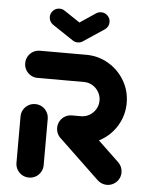

<svg xmlns="http://www.w3.org/2000/svg" viewBox="-51 -738 604 782"><g transform="rotate(5 251.0 -347.0)"><path d="M96.3 0Q81.1 0 68.3 -7.4Q55.6 -14.8 48.1 -27.6Q40.7 -40.4 40.7 -55.6V-244.8Q40.7 -260 48.1 -272.8Q55.6 -285.6 68.3 -293Q81.1 -300.4 96.3 -300.4Q111.5 -300.4 124.3 -293Q137 -285.6 144.4 -272.8Q151.9 -260 151.9 -244.8V-55.6Q151.9 -40.4 144.4 -27.6Q137 -14.8 124.3 -7.4Q111.5 0 96.3 0ZM470.4 -53.7Q470.4 -38.5 463 -25.7Q455.6 -13 442.8 -5.6Q430 1.9 414.8 1.9Q403.7 1.9 393.9 -2.2Q384.1 -6.3 376.3 -13.7L210.7 -171.5Q202.6 -179.6 198 -189.8Q193.3 -200 193.3 -211.9Q193.3 -227 200.7 -239.8Q208.1 -252.6 220.9 -260Q233.7 -267.4 248.9 -267.4Q259.6 -267.4 269.6 -263.3Q279.6 -259.3 287 -252.2L453.3 -93.7Q461.5 -85.9 465.9 -75.6Q470.4 -65.2 470.4 -53.7ZM193.3 -211.9Q193.3 -227 200.7 -239.8Q208.1 -252.6 220.9 -260Q233.7 -267.4 248.9 -267.4H285.6Q304.8 -267.4 320.7 -276.9Q336.7 -286.3 346.1 -302.2Q355.6 -318.1 355.6 -337.4Q355.6 -356.3 346.1 -372.4Q336.7 -388.5 320.7 -398Q304.8 -407.4 285.6 -407.4H96.3Q81.1 -407.4 68.3 -414.8Q55.6 -422.2 48.1 -435Q40.7 -447.8 40.7 -463Q40.7 -478.1 48.1 -490.9Q55.6 -503.7 68.3 -511.1Q81.1 -518.5 96.3 -518.5H285.6Q334.8 -518.5 376.5 -494.1Q418.1 -469.6 442.4 -428.1Q466.7 -386.7 466.7 -337.4Q466.7 -288.1 442.4 -246.5Q418.1 -204.8 376.5 -180.6Q334.8 -156.3 285.6 -156.3H248.9Q233.7 -156.3 220.9 -163.7Q208.1 -171.1 200.7 -183.9Q193.3 -196.7 193.3 -211.9ZM124.1 -659.3Q124.1 -674.4 135 -685.4Q145.9 -696.3 161.1 -696.3Q172.6 -696.3 181.9 -690L267.4 -633Q274.8 -627.8 279.1 -619.8Q283.3 -611.9 283.3 -602.6Q283.3 -587.4 272.4 -576.5Q261.5 -565.6 246.3 -565.6Q234.8 -565.6 225.6 -571.9L140 -628.9Q132.6 -634.1 128.3 -642Q124.1 -650 124.1 -659.3ZM331.5 -696.3Q346.7 -696.3 357.6 -685.4Q368.5 -674.4 368.5 -659.3Q368.5 -650 364.3 -642Q360 -634.1 352.6 -628.9L266.3 -571.5L225.6 -633L310.4 -690Q320 -696.3 331.5 -696.3Z"/></g></svg>

Font: 26F Galaxy Sans Black
Style: Regular
Weight: 900
Designer: C₂₉H₂₅N₃O₅
Version: Version 1.100